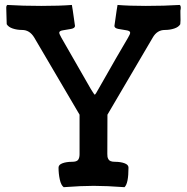

<svg xmlns="http://www.w3.org/2000/svg" viewBox="-20 -755 760 780"><path d="M416.5 -289.1 416 -129.4Q416 -122.1 416.7 -117.9Q417.5 -113.8 420.2 -108.4Q422.9 -103 429.7 -100.3Q436.5 -97.7 447.3 -97.7Q469.7 -97.7 485.8 -91.8Q502 -85.9 502 -74.2Q502 -9.3 485.8 5.4Q412.6 0 360.4 0Q310.5 0 238.8 5.4Q228 -2.4 222.9 -25.9Q217.8 -49.3 217.8 -74.2Q217.8 -85.9 233.9 -91.8Q250 -97.7 272.5 -97.7Q291.5 -97.7 297.4 -105.7Q303.2 -113.8 303.2 -128.4V-289.1L119.1 -602.5Q100.6 -633.3 69.8 -633.3Q49.3 -633.3 31.7 -639.2Q14.2 -645 7.3 -656.7Q7.3 -667 6.3 -690.4Q5.4 -713.9 5.4 -723.1Q5.4 -732.4 9.8 -734.9Q71.3 -731 147.5 -731Q222.7 -731 272 -734.9Q273.4 -730.5 284.2 -652.8Q284.2 -652.3 284.4 -651.4Q284.7 -650.4 284.7 -649.9Q284.7 -640.6 268.8 -637.5Q252.9 -634.3 236.8 -632.1Q220.7 -629.9 220.7 -622.1Q220.7 -617.2 229.5 -601.6L348.6 -394Q362.3 -371.6 364.7 -370.1Q368.2 -371.1 380.4 -394Q462.4 -538.6 500 -601.6Q508.8 -616.2 508.8 -622.1Q508.8 -629.9 492.7 -632.1Q476.6 -634.3 460.7 -637.5Q444.8 -640.6 444.8 -649.9Q444.8 -650.4 445.1 -651.4Q445.3 -652.3 445.3 -652.8Q456.1 -730.5 457.5 -734.9Q503.4 -731 572.3 -731Q648.4 -731 710 -734.9Q714.4 -732.4 714.4 -723.1Q714.4 -718.3 712.9 -712.4V-705.1Q712.9 -700.2 713.1 -689.5Q713.4 -678.7 713.4 -673.3Q713.4 -667.5 712.4 -656.7Q705.6 -645 688 -639.2Q670.4 -633.3 649.9 -633.3Q618.2 -633.3 600.6 -602.5Z"/></svg>

Font: Coustard
Style: Regular
Weight: 400
Foundry: vernon adams
Version: Version 1.000